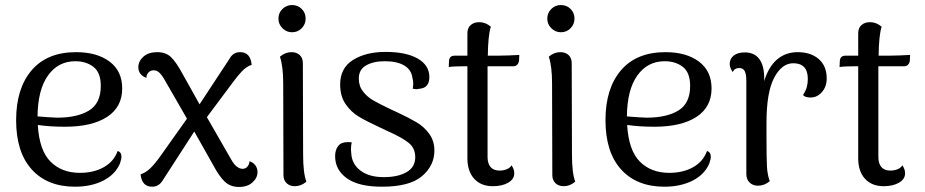

<svg xmlns="http://www.w3.org/2000/svg" viewBox="-20 -728 3670 762"><path d="M462 -106Q462 -96 456 -79Q437 -35 389.5 -11Q342 13 278 13Q168 13 106 -55.5Q44 -124 44 -251Q44 -377 105.5 -449Q167 -521 282 -521Q365 -521 415 -483.5Q465 -446 465 -377Q465 -303 405 -264Q345 -225 238 -225Q179 -225 130 -232Q136 -131 180.5 -86.5Q225 -42 297 -42Q352 -42 392 -64.5Q432 -87 447 -129Q462 -124 462 -106ZM129 -266Q177 -262 207 -261Q287 -261 333.5 -289.5Q380 -318 380 -387Q380 -440 351 -462.5Q322 -485 279 -485Q211 -485 170.5 -428.5Q130 -372 129 -266Z M1002 -45Q1002 -22 982 -4Q962 14 929 14Q894 14 872 -7Q850 -28 826 -73L751 -206L625 -11Q610 13 584 13Q543 13 538 -36Q559 -43 577 -60.5Q595 -78 617 -109L722 -257L634 -410Q622 -431 612 -440Q602 -449 590 -449Q577 -449 569 -440Q561 -431 561 -419Q546 -424 537.5 -435Q529 -446 529 -461Q529 -485 549 -503Q569 -521 604 -521Q638 -521 658.5 -501.5Q679 -482 705 -434L772 -314L891 -495Q905 -521 933 -521Q953 -521 964.5 -509Q976 -497 979 -471Q957 -463 940 -445Q923 -427 901 -397L801 -263L897 -96Q918 -58 943 -58Q955 -58 962.5 -67.5Q970 -77 970 -88Q984 -84 993 -72.5Q1002 -61 1002 -45Z M1085 -654Q1085 -677 1101 -692.5Q1117 -708 1139 -708Q1162 -708 1177.5 -692.5Q1193 -677 1193 -654Q1193 -632 1177.5 -616Q1162 -600 1139 -600Q1117 -600 1101 -616Q1085 -632 1085 -654ZM1196 -7Q1175 11 1150 11Q1130 11 1117.5 -1Q1105 -13 1105 -33L1104 -396Q1104 -465 1091 -503Q1112 -521 1137 -521Q1157 -521 1169.5 -509.5Q1182 -498 1182 -477L1183 -114Q1183 -41 1196 -7Z M1310 -108Q1310 -133 1322 -148.5Q1334 -164 1360 -164Q1370 -164 1376 -163Q1373 -151 1373 -139Q1373 -128 1374 -121Q1376 -77 1410.5 -51Q1445 -25 1503 -25Q1560 -25 1594 -45Q1628 -65 1628 -104Q1628 -140 1602 -161Q1576 -182 1520 -207L1488 -222Q1432 -248 1402.5 -266Q1373 -284 1351.5 -315Q1330 -346 1330 -393Q1330 -458 1381 -490Q1432 -522 1510 -522Q1592 -522 1638 -495.5Q1684 -469 1684 -422Q1684 -380 1647 -376Q1637 -374 1634 -374Q1628 -374 1618 -376Q1620 -388 1620 -396Q1620 -409 1617 -418Q1613 -451 1584.5 -468Q1556 -485 1507 -485Q1462 -485 1433 -468.5Q1404 -452 1404 -416Q1404 -386 1421 -364.5Q1438 -343 1461.5 -329.5Q1485 -316 1533 -293L1555 -283Q1604 -260 1633.5 -242.5Q1663 -225 1683.5 -197Q1704 -169 1704 -130Q1704 -71 1655 -29Q1606 13 1496 13Q1403 13 1356.5 -20.5Q1310 -54 1310 -108Z M2041 -510 2040 -488Q2039 -478 2033 -471.5Q2027 -465 2018 -465H1915V-427V-105Q1915 -79 1927 -65Q1939 -51 1963 -51Q1978 -51 1991.5 -56.5Q2005 -62 2010 -72Q2021 -57 2021 -40Q2021 -17 1997 -3Q1973 11 1936 11Q1889 11 1862 -18.5Q1835 -48 1835 -100V-465H1821Q1780 -465 1761 -462L1762 -485Q1763 -507 1784 -507H1835V-596Q1835 -617 1848 -628.5Q1861 -640 1882 -640Q1907 -640 1928 -622Q1917 -588 1916 -507H1956Q1972 -507 1998.5 -508Q2025 -509 2041 -510Z M2152 -654Q2152 -677 2168 -692.5Q2184 -708 2206 -708Q2229 -708 2244.5 -692.5Q2260 -677 2260 -654Q2260 -632 2244.5 -616Q2229 -600 2206 -600Q2184 -600 2168 -616Q2152 -632 2152 -654ZM2263 -7Q2242 11 2217 11Q2197 11 2184.5 -1Q2172 -13 2172 -33L2171 -396Q2171 -465 2158 -503Q2179 -521 2204 -521Q2224 -521 2236.5 -509.5Q2249 -498 2249 -477L2250 -114Q2250 -41 2263 -7Z M2801 -106Q2801 -96 2795 -79Q2776 -35 2728.5 -11Q2681 13 2617 13Q2507 13 2445 -55.5Q2383 -124 2383 -251Q2383 -377 2444.5 -449Q2506 -521 2621 -521Q2704 -521 2754 -483.5Q2804 -446 2804 -377Q2804 -303 2744 -264Q2684 -225 2577 -225Q2518 -225 2469 -232Q2475 -131 2519.5 -86.5Q2564 -42 2636 -42Q2691 -42 2731 -64.5Q2771 -87 2786 -129Q2801 -124 2801 -106ZM2468 -266Q2516 -262 2546 -261Q2626 -261 2672.5 -289.5Q2719 -318 2719 -387Q2719 -440 2690 -462.5Q2661 -485 2618 -485Q2550 -485 2509.5 -428.5Q2469 -372 2468 -266Z M3261 -417Q3261 -384 3242 -362.5Q3223 -341 3197 -341Q3175 -341 3167 -351Q3178 -368 3182 -382.5Q3186 -397 3186 -415Q3186 -477 3128 -477Q3083 -477 3052.5 -419.5Q3022 -362 3022 -241V-187Q3022 -97 3024 -65Q3026 -33 3035 -9Q3014 9 2988 9Q2968 9 2955 -3.5Q2942 -16 2942 -38V-406Q2942 -434 2935.5 -446Q2929 -458 2914 -458Q2895 -458 2888 -442Q2876 -459 2876 -474Q2876 -495 2892 -507.5Q2908 -520 2936 -520Q2975 -520 2994.5 -492.5Q3014 -465 3013 -411V-406Q3030 -463 3064 -492Q3098 -521 3146 -521Q3198 -521 3229.5 -493.5Q3261 -466 3261 -417Z M3592 -510 3591 -488Q3590 -478 3584 -471.5Q3578 -465 3569 -465H3466V-427V-105Q3466 -79 3478 -65Q3490 -51 3514 -51Q3529 -51 3542.5 -56.5Q3556 -62 3561 -72Q3572 -57 3572 -40Q3572 -17 3548 -3Q3524 11 3487 11Q3440 11 3413 -18.5Q3386 -48 3386 -100V-465H3372Q3331 -465 3312 -462L3313 -485Q3314 -507 3335 -507H3386V-596Q3386 -617 3399 -628.5Q3412 -640 3433 -640Q3458 -640 3479 -622Q3468 -588 3467 -507H3507Q3523 -507 3549.5 -508Q3576 -509 3592 -510Z"/></svg>

Font: Arima Madurai
Style: Regular
Weight: 400
Designer: Joana Correia and Natanael Gama
Foundry: NDISCOVER
Version: Version 1.020